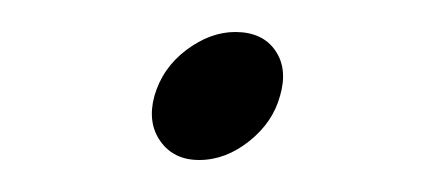

<svg xmlns="http://www.w3.org/2000/svg" viewBox="-20 -305 266 120"><path d="M104.5 -205Q88.5 -205 80.2 -216.8Q72 -228.5 76.5 -245Q81.5 -262.5 96.5 -273.8Q111.5 -285 127 -285Q144 -285 152 -273.5Q160 -262 155 -245Q150.5 -228.5 135.8 -216.8Q121 -205 104.5 -205Z"/></svg>

Font: Fraunces 9pt Thin
Style: Italic
Weight: 100
Italic angle: -16°
Version: Version 1.000;[b76b70a41]